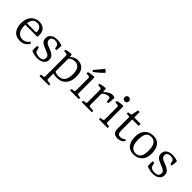

<svg xmlns="http://www.w3.org/2000/svg" viewBox="179 -1738 3022 3022"><g transform="rotate(45 1690.0 -227.0)"><path d="M223.1 -388.2Q127.9 -388.2 111.8 -268.1H316.9Q318.8 -282.2 318.8 -286.1Q318.8 -332 293.5 -360.1Q268.1 -388.2 223.1 -388.2ZM234.9 -424.8Q298.8 -424.8 340.3 -387.9Q381.8 -351.1 381.8 -280.8Q381.8 -254.9 378.9 -232.9H108.9V-217.8Q108.9 -120.6 145.5 -78.9Q182.1 -37.1 238.8 -37.1Q275.9 -37.1 307.4 -55.2Q338.9 -73.2 356 -103L380.9 -89.8Q366.7 -45.9 325.4 -19Q284.2 7.8 224.1 7.8Q136.2 7.8 90.1 -50Q43.9 -107.9 43.9 -206.5Q43.9 -305.2 96.4 -365Q148.9 -424.8 234.9 -424.8Z M623 -25.9Q711.9 -25.9 711.9 -95.2Q711.9 -129.4 688.2 -146.2Q664.6 -163.1 602.1 -187Q539.6 -210.9 511.7 -236.1Q483.9 -261.2 483.9 -313.2Q483.9 -365.2 525.4 -395Q566.9 -424.8 629.9 -424.8Q692.9 -424.8 746.6 -401.9Q747.6 -352.1 738.8 -296.9H706.5L695.8 -347.2Q686 -389.2 620.6 -391.1Q584.5 -392.1 562 -375.5Q539.6 -358.9 539.6 -331.1Q539.6 -303.2 554.7 -286.1Q569.8 -269 588.6 -260.3Q607.4 -251.5 653.6 -234.4Q699.7 -217.3 733.6 -189.7Q767.6 -162.1 767.6 -108.4Q767.6 -54.7 725.6 -23.4Q683.6 7.8 612.5 7.8Q541.5 7.8 477.5 -22.9Q471.7 -73.7 478.5 -131.8H512.7L526.9 -77.1Q531.7 -55.2 544.9 -46.9Q578.1 -25.9 623 -25.9Z M1049.3 7.8Q998.5 7.8 966.3 -4.9V119.1Q966.3 139.2 987.3 141.1L1049.3 147.9V180.2H839.4V147.9L886.7 141.1Q906.7 139.2 906.7 119.1V-342.8Q906.7 -363.8 887.7 -367.2L834.5 -373V-402.8Q889.6 -419.9 949.7 -421.9L960.4 -411.1L964.4 -367.2Q1013.2 -425.3 1090.6 -425Q1168 -424.8 1212.6 -376Q1257.3 -327.1 1257.3 -222.7Q1257.3 -118.2 1202.4 -55.2Q1147.5 7.8 1049.3 7.8ZM1051.8 -28.8Q1190.9 -28.8 1191.4 -208Q1194.3 -378.9 1071.8 -378.9Q1009.8 -378.9 966.3 -335.9V-50.8Q997.6 -28.8 1051.8 -28.8Z M1385.3 -459 1364.3 -480 1492.2 -633.8 1539.1 -595.2Q1519 -568.4 1473.6 -528.3Q1428.2 -488.3 1385.3 -459ZM1466.3 -63Q1466.3 -42 1487.3 -39.1L1533.2 -32.2V0H1339.4V-32.2L1385.3 -39.1Q1406.2 -42 1406.2 -62V-344.2Q1406.2 -364.3 1386.2 -367.2L1333.5 -373V-402.8Q1384.3 -419.9 1457 -421.9L1466.3 -412.1Z M1914.1 -415Q1918.9 -350.1 1905.3 -283.2H1874L1864.3 -344.2Q1860.4 -366.2 1840.8 -366.2Q1775.9 -366.2 1726.1 -314.9V-62Q1726.1 -41 1748 -39.1L1825.2 -30.8V0H1599.1V-32.2L1645 -39.1Q1666 -42 1666 -62V-340.8Q1666 -363.8 1645 -367.2L1593.3 -373V-402.8Q1650.4 -419.9 1709 -421.9L1718.3 -412.1L1724.1 -347.2Q1748 -377 1788.6 -400.9Q1829.1 -424.8 1860.6 -424.8Q1892.1 -424.8 1914.1 -415Z M2116.7 -534.2Q2116.7 -513.2 2103 -499.5Q2089.4 -485.8 2068.8 -485.8Q2047.9 -485.8 2034.2 -499.5Q2020.5 -513.2 2021 -534.2Q2021 -554.7 2034.7 -568.4Q2048.3 -582 2068.8 -582Q2089.4 -582 2103 -568.4Q2116.7 -554.7 2116.7 -534.2ZM2108.9 -63Q2108.9 -42 2129.9 -39.1L2175.8 -32.2V0H1981.9V-32.2L2027.8 -39.1Q2048.8 -42 2048.8 -62V-344.2Q2048.8 -364.3 2028.8 -367.2L1976.1 -373V-402.8Q2026.9 -419.9 2099.6 -421.9L2108.9 -412.1Z M2293.5 -97.2V-366.2L2228.5 -373V-402.8L2274.4 -409.2Q2293.5 -410.2 2296.4 -429.2L2318.8 -534.2H2354.5V-413.1H2497.6V-369.1H2354.5V-121.1Q2354.5 -74.2 2370.1 -57.1Q2385.7 -40 2417.5 -40Q2468.3 -40 2498.5 -75.2L2519.5 -57.1Q2504.4 -26.4 2472.4 -9.3Q2440.4 7.8 2401.9 7.8Q2293.5 7.8 2293.5 -97.2Z M2620.8 -50Q2577.1 -107.9 2577.1 -210.9Q2577.1 -314 2631.6 -369.4Q2686 -424.8 2774.9 -424.8Q2863.8 -424.8 2908 -366.5Q2952.1 -308.1 2952.1 -205.1Q2952.1 -102.1 2897.2 -47.1Q2842.3 7.8 2753.4 7.8Q2664.6 7.8 2620.8 -50ZM2884.3 -203.1Q2884.3 -388.2 2761.2 -388.2Q2701.2 -388.2 2672.6 -345.7Q2644 -303.2 2644 -212.9Q2644 -28.8 2768.1 -28.8Q2827.1 -28.8 2855.7 -71Q2884.3 -113.3 2884.3 -203.1Z M3192.4 -25.9Q3281.2 -25.9 3281.2 -95.2Q3281.2 -129.4 3257.6 -146.2Q3233.9 -163.1 3171.4 -187Q3108.9 -210.9 3081.1 -236.1Q3053.2 -261.2 3053.2 -313.2Q3053.2 -365.2 3094.7 -395Q3136.2 -424.8 3199.2 -424.8Q3262.2 -424.8 3315.9 -401.9Q3316.9 -352.1 3308.1 -296.9H3275.9L3265.1 -347.2Q3255.4 -389.2 3189.9 -391.1Q3153.8 -392.1 3131.3 -375.5Q3108.9 -358.9 3108.9 -331.1Q3108.9 -303.2 3124 -286.1Q3139.2 -269 3158 -260.3Q3176.8 -251.5 3222.9 -234.4Q3269 -217.3 3303 -189.7Q3336.9 -162.1 3336.9 -108.4Q3336.9 -54.7 3294.9 -23.4Q3252.9 7.8 3181.9 7.8Q3110.8 7.8 3046.9 -22.9Q3041 -73.7 3047.9 -131.8H3082L3096.2 -77.1Q3101.1 -55.2 3114.3 -46.9Q3147.5 -25.9 3192.4 -25.9Z"/></g></svg>

Font: Yrsa-Light
Style: Regular
Weight: 300
Designer: Anna Giedrys (Yrsa+Rasa design), David Brezina (Yrsa art-direction, Rasa art-direction, design)
Foundry: Rosetta Type Foundry
Version: Version 1.001;PS 1.1;hotconv 1.0.88;makeotf.lib2.5.647800